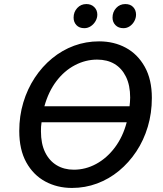

<svg xmlns="http://www.w3.org/2000/svg" viewBox="-20 -912 802 947"><path d="M335 15Q262 15 203 -17Q144 -49 109.5 -111.5Q75 -174 75 -266Q75 -340 95 -406.5Q115 -473 151.5 -528.5Q188 -584 237.5 -624.5Q287 -665 345.5 -686.5Q404 -708 469 -708Q542 -708 600.5 -676.5Q659 -645 694 -582.5Q729 -520 729 -429Q729 -354 709 -287Q689 -220 652.5 -165Q616 -110 567 -69.5Q518 -29 459 -7Q400 15 335 15ZM344 -75Q402 -75 454.5 -103.5Q507 -132 546.5 -184.5Q586 -237 605 -309H185Q183 -298 182.5 -287Q182 -276 182 -264Q182 -203 202.5 -161Q223 -119 259.5 -97Q296 -75 344 -75ZM199 -388H619Q620 -398 621 -408.5Q622 -419 622 -431Q622 -491 601.5 -533Q581 -575 545 -596.5Q509 -618 459 -618Q402 -618 349.5 -590.5Q297 -563 258 -511.5Q219 -460 199 -388ZM589 -773Q564 -773 549.5 -788Q535 -803 535 -825Q535 -853 553 -872.5Q571 -892 598 -892Q623 -892 637 -877Q651 -862 651 -840Q651 -823 642.5 -807.5Q634 -792 620 -782.5Q606 -773 589 -773ZM396 -773Q371 -773 357 -788Q343 -803 343 -825Q343 -853 361 -872.5Q379 -892 406 -892Q430 -892 445 -877Q460 -862 460 -840Q460 -823 451 -807.5Q442 -792 427.5 -782.5Q413 -773 396 -773Z"/></svg>

Font: Ubuntu Sans Medium
Style: Italic
Weight: 500
Italic angle: -13.5°
Designer: Dalton Maag Ltd
Foundry: Dalton Maag Ltd
Version: Version 1.006